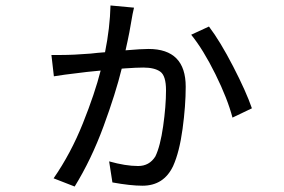

<svg xmlns="http://www.w3.org/2000/svg" viewBox="-20 -636 1040 702"><path d="M253 46 176 16Q239 -75 283 -185Q327 -295 348 -378L298 -373L217 -363L177 -357L168 -435H204Q248 -435 311 -440Q336 -443 364 -445Q382 -534 384 -616L470 -608Q464 -583 461.5 -566Q459 -549 453 -518Q447 -487 439 -452Q496 -457 523 -457Q659 -457 659 -319Q659 -249 647.5 -164.5Q636 -80 613 -29Q579 43 501 43Q457 43 391 31L379 -46Q439 -29 485 -29Q526 -29 548 -64Q566 -101 576.5 -174.5Q587 -248 587 -306Q587 -359 566 -374Q545 -389 504 -389Q480 -389 437 -386L425 -385Q403 -295 358.5 -174Q314 -53 253 46ZM830 -206Q812 -275 767.5 -365Q723 -455 679 -509L744 -539Q785 -485 832.5 -393Q880 -301 901 -240Z"/></svg>

Font: Source Han Sans & Saira Hybrid
Style: Regular
Weight: 400
Designer: Ryoko NISHIZUKA 西塚涼子 (kana & ideographs); Paul D. Hunt (Latin, Greek & Cyrillic); Wenlong ZHANG 张文龙 (bopomofo); Sandoll 
Foundry: Adobe Systems Incorporated
Version: Version 1.00;August 2, 2021;FontCreator 13.0.0.2675 64-bit